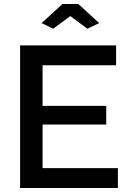

<svg xmlns="http://www.w3.org/2000/svg" viewBox="-20 -936 643 956"><path d="M330 -856 415 -793 474 -821 370 -916H291L187 -821L245 -793ZM192 -316H509V-409H192V-611H558V-710H80V0H567V-99H192Z"/></svg>

Font: RT Raleway SemiBold
Style: Regular
Weight: 400
Designer: Matt McInerney, Pablo Impallari, Rodrigo Fuenzalida — Edited by Milan Moffatt in April 2016
Foundry: Matt McInerney, Pablo Impallari, Rodrigo Fuenzalida — Edited by Milan Moffatt in April 2016
Version: Version 3.001